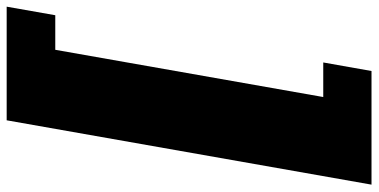

<svg xmlns="http://www.w3.org/2000/svg" viewBox="-292 -626 1106 561"><g transform="rotate(-90 260.5 -346.0)"><path d="M1 187 189 -879H521L496 -737H395L257 46H358L333 187Z"/></g></svg>

Font: Tomorrow ExtraBold
Style: Italic
Weight: 800
Italic angle: -10°
Designer: Tony de Marco, Monica Rizzolli
Foundry: Just in Type
Version: Version 2.002